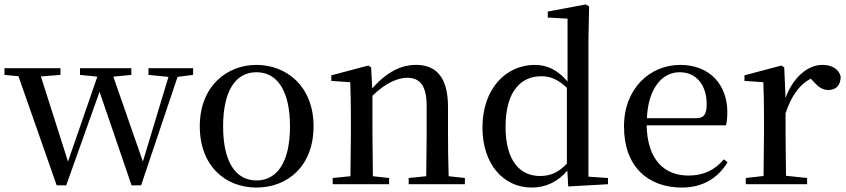

<svg xmlns="http://www.w3.org/2000/svg" viewBox="-26 -829 3809 864"><path d="M642 -492 732 -483 617 -102 484 -484 565 -492V-522H334V-492L412 -484L280 -102L158 -485L246 -492V-522H-6V-492L57 -486L229 5H272L422 -416L566 5H609L773 -483L843 -492V-522H642Z M1128 15C1268 15 1385 -81 1385 -261C1385 -441 1263 -537 1128 -537C994 -537 873 -440 873 -261C873 -82 988 15 1128 15ZM1128 -17C1034 -17 978 -101 978 -260C978 -420 1034 -504 1128 -504C1222 -504 1279 -420 1279 -260C1279 -101 1222 -17 1128 -17Z M1891 0H2066V-28L1993 -36C1991 -91 1990 -174 1990 -230V-348C1990 -482 1936 -537 1847 -537C1781 -537 1717 -508 1649 -431L1644 -526L1631 -534L1465 -490V-465L1550 -459C1552 -410 1553 -363 1553 -295V-230L1551 -36L1471 -28V0H1725V-28L1652 -36L1650 -230V-398C1711 -458 1767 -479 1806 -479C1862 -479 1894 -446 1894 -352V-230L1892 -36L1813 -28V0Z M2531 10 2710 0V-28L2622 -34V-647L2625 -800L2610 -809L2439 -777V-750L2528 -745V-462C2484 -515 2434 -537 2381 -537C2250 -537 2145 -429 2145 -255C2145 -92 2238 15 2367 15C2429 15 2483 -10 2527 -61ZM2525 -93C2487 -52 2450 -37 2404 -37C2315 -37 2249 -104 2249 -258C2249 -423 2322 -486 2410 -486C2451 -486 2486 -471 2525 -434Z M3043 15C3135 15 3205 -27 3248 -99L3231 -112C3192 -65 3142 -39 3072 -39C2965 -39 2887 -108 2884 -265H3241C3245 -281 3247 -301 3247 -325C3247 -445 3170 -537 3035 -537C2900 -537 2782 -432 2782 -260C2782 -78 2891 15 3043 15ZM2885 -297C2891 -432 2954 -504 3032 -504C3108 -504 3154 -446 3154 -360C3154 -316 3143 -297 3106 -297Z M3509 -319C3536 -400 3572 -448 3622 -475L3631 -466C3655 -439 3674 -424 3701 -424C3740 -424 3757 -448 3757 -485C3748 -520 3715 -537 3675 -537C3608 -537 3542 -480 3509 -388L3503 -526L3490 -534L3324 -490V-465L3409 -459C3411 -410 3412 -363 3412 -295V-230L3410 -37L3330 -28V0H3606V-28L3511 -38L3509 -230Z"/></svg>

Font: Noto Serif CJK SC Medium
Style: Regular
Weight: 500
Designer: Ryoko NISHIZUKA 西塚涼子 (kana & ideographs); Frank Grießhammer (Latin, Greek & Cyrillic); Wenlong ZHANG 张文龙 (bopomofo); San
Foundry: Adobe
Version: Version 2.001;hotconv 1.1.0;makeotfexe 2.6.0